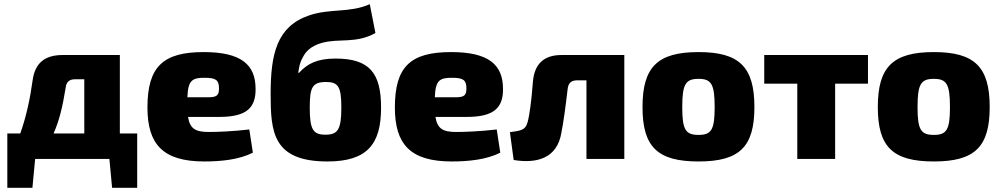

<svg xmlns="http://www.w3.org/2000/svg" viewBox="-20 -760 4785 918"><path d="M553 -122V-497H280C191 -497 147 -456 136 -376C124 -290 107 -207 77 -122H15V138H135L148 0H503L516 138H636V-122ZM236 -122C262 -179 279 -247 294 -341C297 -369 313 -381 338 -381H383V-122Z M978 -129C914 -129 888 -145 879 -201H1029C1158 -201 1203 -244 1202 -335C1202 -451 1133 -511 954 -511C760 -511 685 -442 685 -246C685 -71 758 12 957 12C1039 12 1124 3 1189 -30L1172 -141C1095 -132 1020 -129 978 -129ZM960 -388C1010 -388 1027 -378 1027 -339C1027 -308 1021 -295 978 -295H876C879 -375 898 -389 960 -388Z M1748 -740C1651 -697 1559 -721 1457 -686C1303 -633 1274 -501 1274 -311C1274 -129 1284 12 1546 12C1738 12 1802 -73 1802 -245C1802 -411 1747 -480 1584 -480C1496 -480 1449 -455 1410 -412H1406C1410 -438 1413 -461 1428 -486C1441 -513 1466 -540 1519 -555C1603 -578 1680 -550 1775 -602ZM1539 -368C1597 -368 1612 -346 1612 -246C1612 -140 1595 -116 1536 -116C1477 -116 1461 -140 1461 -246C1461 -342 1473 -368 1539 -368Z M2161 -129C2097 -129 2071 -145 2062 -201H2212C2341 -201 2386 -244 2385 -335C2385 -451 2316 -511 2137 -511C1943 -511 1868 -442 1868 -246C1868 -71 1941 12 2140 12C2222 12 2307 3 2372 -30L2355 -141C2278 -132 2203 -129 2161 -129ZM2143 -388C2193 -388 2210 -378 2210 -339C2210 -308 2204 -295 2161 -295H2059C2062 -375 2081 -389 2143 -388Z M2965 -497H2665C2579 -497 2535 -453 2528 -369C2521 -278 2512 -209 2502 -174C2491 -134 2462 -135 2418 -128L2436 5C2545 23 2644 -2 2664 -125C2674 -173 2685 -257 2694 -334C2697 -363 2711 -376 2741 -376H2784V0H2965Z M3320 -511C3124 -511 3052 -440 3052 -248C3052 -57 3124 12 3320 12C3515 12 3587 -57 3587 -248C3587 -440 3515 -511 3320 -511ZM3320 -383C3381 -383 3397 -358 3397 -248C3397 -139 3381 -115 3320 -115C3258 -115 3242 -139 3242 -248C3242 -358 3258 -383 3320 -383Z M4130 -497H3634V-360H3792V0H3973V-360H4130Z M4445 -511C4249 -511 4177 -440 4177 -248C4177 -57 4249 12 4445 12C4640 12 4712 -57 4712 -248C4712 -440 4640 -511 4445 -511ZM4445 -383C4506 -383 4522 -358 4522 -248C4522 -139 4506 -115 4445 -115C4383 -115 4367 -139 4367 -248C4367 -358 4383 -383 4445 -383Z"/></svg>

Font: Exo 2 Extra Bold
Style: Regular
Weight: 800
Designer: Natanael Gama
Version: Version 1.001;PS 001.001;hotconv 1.0.88;makeotf.lib2.5.64775